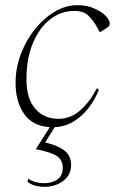

<svg xmlns="http://www.w3.org/2000/svg" viewBox="-20 -480 457 740"><path d="M151 240Q133 240 114.5 235Q96 230 86 220L88 210H91Q105 219 119.5 222.5Q134 226 150 226Q182 226 202 211Q222 196 222 167Q222 137 199 121.5Q176 106 118 95L172 10Q105 6 72.5 -41.5Q40 -89 40 -160Q40 -218 60.5 -272Q81 -326 115.5 -368.5Q150 -411 192 -435.5Q234 -460 278 -460Q314 -460 339.5 -449Q365 -438 381 -425Q403 -405 403 -389Q403 -380 394 -374L368 -357H364L356 -372Q340 -401 321 -419.5Q302 -438 266 -438Q216 -438 174.5 -406.5Q133 -375 107.5 -315.5Q82 -256 82 -173Q82 -100 116 -61Q150 -22 205 -22Q252 -22 289 -54.5Q326 -87 353 -139H355L361 -134Q348 -100 324 -67.5Q300 -35 266.5 -13.5Q233 8 191 10L154 69Q202 80 228 100Q254 120 254 156Q254 194 224 217Q194 240 151 240Z"/></svg>

Font: Spectral ExtraLight
Style: Italic
Weight: 275
Italic angle: -10°
Designer: Jean-Baptiste Levee
Foundry: Production Type
Version: Version 2.001